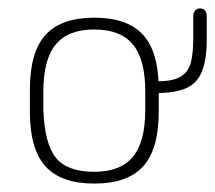

<svg xmlns="http://www.w3.org/2000/svg" viewBox="-20 -426 511 456"><path d="M51 -214V-160Q51 -72 88 -31Q125 10 204 10Q283 10 320 -31Q357 -72 357 -160V-214Q357 -302 320 -343Q283 -384 204 -384Q125 -384 88 -343Q51 -302 51 -214ZM325 -209V-165Q325 -89 295.5 -53.5Q266 -18 204 -18Q140 -18 113 -51Q86 -84 83 -165V-209Q83 -285 112.5 -320.5Q142 -356 204 -356Q266 -356 295.5 -320.5Q325 -285 325 -209ZM329 -205H350Q396 -205 422 -216.5Q448 -228 459.5 -256Q471 -284 471 -331V-386Q471 -396 467 -401Q463 -406 455 -406Q448 -406 443.5 -401Q439 -396 439 -386V-335Q439 -301 433.5 -278.5Q428 -256 410 -244.5Q392 -233 354 -233H329Z"/></svg>

Font: Beiruti ExtraLight
Style: Regular
Weight: 250
Designer: Arlette Boutros
Foundry: Boutros
Version: Version 1.41